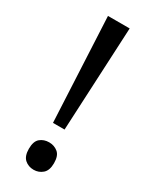

<svg xmlns="http://www.w3.org/2000/svg" viewBox="-191 -760 652 820"><g transform="rotate(30 134.5 -350.0)"><path d="M163 -201H106L81 -714H188ZM72 -54Q72 -91 90 -106Q108 -121 134 -121Q159 -121 177.5 -106Q196 -91 196 -54Q196 -18 177.5 -2Q159 14 134 14Q108 14 90 -2Q72 -18 72 -54Z"/></g></svg>

Font: Noto Sans Ugaritic
Style: Regular
Weight: 400
Designer: Monotype Design Team
Foundry: Monotype Imaging Inc.
Version: Version 2.001; ttfautohint (v1.8.4.7-5d5b)